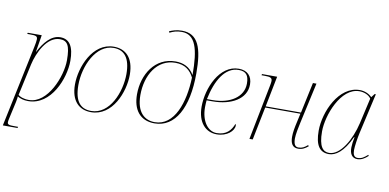

<svg xmlns="http://www.w3.org/2000/svg" viewBox="-89 -1045 3160 1559"><g transform="rotate(10 1491.0 -265.0)"><path d="M140 -431 -1 240H120L123 230H101C50 230 35 228 35 207C35 199 37 189 40 175L71 35C76 13 77 -1 78 -13C101 1 129 10 166 10C356 10 448 -227 448 -371C448 -488 412 -546 335 -546C259 -546 202 -474 162 -396H160L183 -536H68L65 -526H87C135 -526 150 -523 150 -496C150 -482 146 -461 140 -431ZM171 0C124 0 94 -15 82 -26L139 -288C160 -383 228 -530 334 -530C395 -530 420 -496 420 -371C420 -236 325 0 171 0Z M684 10C862 10 943 -203 943 -343C943 -488 870 -546 777 -546C601 -546 518 -331 518 -190C518 -53 587 10 684 10ZM684 0C600 0 546 -50 546 -190C546 -346 631 -536 777 -536C864 -536 915 -478 915 -344C915 -196 837 0 684 0Z M1208 10C1377 10 1473 -163 1473 -448C1473 -656 1434 -770 1299 -770C1253 -770 1221 -758 1195 -747L1200 -736C1229 -750 1255 -760 1299 -760C1412 -760 1445 -645 1445 -430C1409 -492 1355 -515 1291 -515C1122 -515 1028 -363 1028 -198C1028 -73 1087 10 1208 10ZM1208 0C1128 0 1056 -51 1056 -198C1056 -361 1141 -504 1291 -504C1371 -504 1415 -466 1444 -409C1438 -204 1371 0 1208 0Z M1721 10C1806 10 1862 -43 1862 -87C1862 -93 1860 -98 1857 -100C1837 -46 1799 0 1719 0C1647 0 1590 -75 1590 -191C1590 -208 1592 -241 1593 -248H1642C1795 -248 1918 -315 1918 -435C1918 -505 1877 -546 1807 -546C1648 -546 1562 -343 1562 -191C1562 -60 1630 10 1721 10ZM1640 -258H1594C1626 -416 1695 -536 1808 -536C1866 -536 1892 -509 1892 -438C1892 -328 1786 -258 1640 -258Z M2392 10C2427 10 2450 -4 2475 -25L2468 -33C2443 -12 2425 0 2393 0C2363 0 2353 -26 2353 -68C2353 -100 2365 -161 2374 -200L2448 -536H2419L2365 -283H2074L2124 -536H1999L1997 -526H2023C2070 -526 2085 -519 2085 -494C2085 -485 2083 -475 2081 -462L1990 0H2017L2072 -273H2362L2346 -200C2336 -157 2328 -113 2328 -77C2328 -26 2344 10 2392 10Z M2646 10C2700 10 2765 -32 2824 -161H2828C2822 -135 2817 -94 2817 -76C2816 -23 2837 10 2880 10C2914 10 2941 -7 2968 -32L2963 -40C2934 -15 2914 0 2882 0C2852 0 2842 -22 2842 -58C2842 -90 2853 -160 2862 -200L2938 -535H2928L2905 -505C2882 -529 2846 -546 2804 -546C2632 -546 2532 -319 2532 -163C2532 -45 2569 10 2646 10ZM2646 0C2596 0 2560 -36 2560 -162C2560 -295 2650 -536 2802 -536C2840 -536 2880 -521 2899 -492L2851 -281C2819 -142 2739 0 2646 0Z"/></g></svg>

Font: Noto Serif Display Thin
Style: Italic
Weight: 100
Italic angle: -12°
Designer: Monotype Design Team
Foundry: Monotype Imaging Inc.
Version: Version 2.009